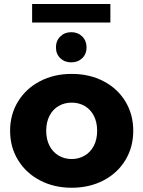

<svg xmlns="http://www.w3.org/2000/svg" viewBox="-20 -910 701 939"><path d="M29.4 -270.5Q29.4 -350.7 68.4 -413.9Q107.4 -477.2 175.9 -512.9Q244.4 -548.6 330.8 -548.6Q417.2 -548.6 485.9 -513Q554.6 -477.5 593.1 -414Q631.7 -350.5 631.7 -270.4Q631.7 -190.3 593.1 -126.8Q554.6 -63.2 485.9 -27.5Q417.2 8.2 330.8 8.2Q244.4 8.2 175.9 -27.6Q107.4 -63.4 68.4 -126.9Q29.4 -190.4 29.4 -270.5ZM455.1 -270.4Q455.1 -312.4 439 -343.8Q422.8 -375.2 394.2 -391.7Q365.7 -408.1 330.6 -408.1Q295.5 -408.1 266.9 -391.7Q238.3 -375.2 222.1 -343.8Q206 -312.4 206 -270.4Q206 -228.4 222.1 -197.2Q238.3 -165.9 266.9 -149Q295.5 -132.2 330.5 -132.2Q365.6 -132.2 394.2 -149Q422.8 -165.9 439 -197.2Q455.1 -228.4 455.1 -270.4ZM253.6 -678.2Q253.6 -710.6 274.8 -731.6Q296.1 -752.6 328.4 -752.6Q360.8 -752.6 382.1 -731.6Q403.3 -710.6 403.3 -678.2Q403.3 -645.9 382.1 -625.4Q360.8 -605 328.4 -605Q296.1 -605 274.8 -625.4Q253.6 -645.9 253.6 -678.2ZM137.1 -890.3H519.8V-799.7H137.1Z"/></svg>

Font: iiserrat Thin
Style: Regular
Weight: 100
Designer: Akira Ohta
Foundry: Akira Ohta
Version: Version 1.200;Glyphs 3.3.1 (3343)